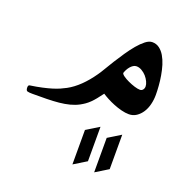

<svg xmlns="http://www.w3.org/2000/svg" viewBox="-102 -378 696 721"><g transform="rotate(20 246.0 -17.0)"><path d="M467.3 -102.5Q467.3 -82.5 462.6 -64Q458 -45.4 448.7 -31.2Q439.5 -17.1 426.3 -8.3Q413.1 0.5 396.5 0.5Q382.3 0.5 366.2 -3.7Q350.1 -7.8 335 -13.9Q319.8 -20 306.4 -27.1Q293 -34.2 283.7 -40.5Q272.9 -25.9 264.4 -15.4Q255.9 -4.9 247.6 3.2Q239.3 11.2 231 17.1Q222.7 22.9 212.9 28.3Q196.3 37.1 177.2 42Q158.2 46.9 136 49.1Q113.8 51.3 87.4 51.8Q61 52.2 30.3 52.2Q24.9 52.2 18.8 51.8Q12.7 51.3 9.8 50.3Q6.3 48.8 5.1 44.7Q3.9 40.5 3.9 36.1Q3.9 26.4 10.3 25.9Q37.6 22 58.3 17.3Q79.1 12.7 95 7.8Q110.8 2.9 122.8 -2.4Q134.8 -7.8 145 -13.2Q169.4 -26.4 192.6 -48.8Q215.8 -71.3 236.8 -101.6Q243.2 -110.4 253.2 -127.4Q263.2 -144.5 275.9 -164.8Q288.6 -185.1 303 -206.3Q317.4 -227.5 332 -244.9Q346.7 -262.2 360.8 -273.2Q375 -284.2 387.7 -284.2Q403.8 -284.2 416 -275.1Q428.2 -266.1 437 -251.2Q445.8 -236.3 451.7 -217.3Q457.5 -198.2 460.9 -178Q464.4 -157.7 465.8 -138.2Q467.3 -118.7 467.3 -102.5ZM420.4 -119.1Q420.4 -127.4 415.5 -137.9Q410.6 -148.4 402.6 -157.5Q394.5 -166.5 384 -172.6Q373.5 -178.7 362.8 -178.7Q356 -178.7 349.9 -174.8Q343.8 -170.9 338.6 -164.8Q333.5 -158.7 329.8 -151.6Q326.2 -144.5 324.2 -138.2Q324.7 -133.3 334 -126.7Q343.3 -120.1 356 -114.3Q368.7 -108.4 382.1 -104.2Q395.5 -100.1 404.3 -100.1Q411.6 -100.1 416 -105.7Q420.4 -111.3 420.4 -119.1ZM313 218.8 262.2 250V112.3L313 81.1ZM399.9 218.8 349.1 250V112.3L399.9 81.1Z"/></g></svg>

Font: Scheherazade
Style: Bold
Weight: 700
Version: Version 2.100 (build 932/914)